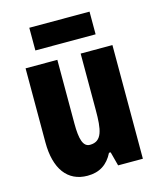

<svg xmlns="http://www.w3.org/2000/svg" viewBox="-111 -810 746 899"><g transform="rotate(-15 261.5 -360.0)"><path d="M409 -730H117V-620H409ZM472 -551H318V-277C318 -184 310 -127 250 -127C217 -127 205 -165 205 -242V-551H51V-192C51 -64 105 10 202 10C260 10 300 -16 326 -68H334L352 0H472Z"/></g></svg>

Font: Noto Sans Bengali ExtraCondensed ExtraBold
Style: Regular
Weight: 800
Width: 2
Designer: Joana Ranito - Universal Thirst; Jelle Bosma - Monotype Design Team
Foundry: Universal Thirst ehf.
Version: Version 3.000